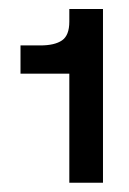

<svg xmlns="http://www.w3.org/2000/svg" viewBox="-20 -770 286 426"><path d="M133.8 -750V-721.9Q133.8 -691.5 117.6 -680.4Q101.4 -669.2 69.2 -669.2H25.5V-606.6H133.8V-364.5H208.5V-750Z"/></svg>

Font: Overused Grotesk Light
Style: Regular
Weight: 300
Designer: RandomMaerks
Version: Version 0.005